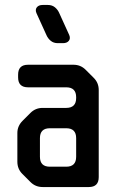

<svg xmlns="http://www.w3.org/2000/svg" viewBox="-20 -746 478 774"><path d="M103 -12Q123 8 152 8H338Q378 8 378 -32V-383Q378 -412 358 -432L325 -465Q305 -485 276 -485H93Q53 -485 53 -445V-434Q53 -394 93 -394H247Q287 -394 287 -354V-351Q287 -311 247 -311H152Q123 -311 103 -291L71 -259Q50 -238 50 -210V-94Q50 -65 70 -45ZM141 -114V-189Q141 -229 181 -229H247Q287 -229 287 -189V-114Q287 -74 247 -74H181Q141 -74 141 -114ZM167 -605Q173 -591 184.5 -581.5Q196 -572 213 -572H234Q250 -572 257.5 -581.5Q265 -591 259 -605L219 -693Q213 -707 201.5 -716.5Q190 -726 173 -726H152Q136 -726 128.5 -716.5Q121 -707 127 -693Z"/></svg>

Font: WDXL Lubrifont TC
Style: Regular
Weight: 400
Designer: [WDXL Lubrifont] Copyright 2020-2022 (c) NightFurySL2001, Skr-ZERO; [ZCOOL QingKe HuangYou] Copyright 2018-2022 (c) The 
Version: Version 2.001;hotconv 1.1.1;makeotfexe 2.6.0